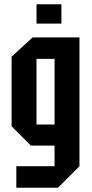

<svg xmlns="http://www.w3.org/2000/svg" viewBox="-20 -734 428 894"><path d="M56 140V40H234V-56H124L34 -146V-470L132 -560H350V40L250 140ZM150 -460V-154H234V-460ZM150 -624V-714H266V-624Z"/></svg>

Font: Tektur Condensed Medium
Style: Regular
Weight: 500
Width: 3
Designer: Adam Jagosz
Foundry: Adam Jagosz
Version: Version 1.005;gftools[0.9.30]